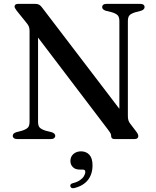

<svg xmlns="http://www.w3.org/2000/svg" viewBox="-20 -720 808 994"><path d="M266 -17Q266 -9.5 260.2 -4.8Q254.5 0 242.5 0H70Q58 0 52 -4.8Q46 -9.5 46 -17Q46 -29.5 64 -35.5L94.5 -43.5Q117 -51 125 -60.2Q133 -69.5 133 -90V-559.5Q133 -573.5 129.2 -583Q125.5 -592.5 110.5 -610L66.5 -664.5Q60.5 -673 58 -677.5Q55.5 -682 55.5 -686.5Q55.5 -693 60.5 -696.5Q65.5 -700 74 -700H162.5Q174 -700 182.2 -695.8Q190.5 -691.5 199 -679.5L617.5 -131L598 -90V-610Q598 -630.5 590.2 -639.8Q582.5 -649 559.5 -656.5L527 -664.5Q509 -671 509 -683Q509 -691 514.8 -695.5Q520.5 -700 532.5 -700H705Q717 -700 722.8 -695.5Q728.5 -691 728.5 -683Q728.5 -671 711 -664.5L680.5 -656.5Q658 -649.5 650 -640.2Q642 -631 642 -610V-121Q642 -107 644.5 -98Q647 -89 653.5 -80.5L684.5 -40Q691.5 -30.5 693.8 -25.2Q696 -20 696 -15Q696 -8.5 691 -4.2Q686 0 675.5 0H574Q555.5 0 555.5 -15Q555.5 -22.5 552.8 -28.5Q550 -34.5 537.5 -51L142 -571.5L177 -597V-90Q177 -70 184.5 -60.8Q192 -51.5 215.5 -43.5L248 -35.5Q266 -29 266 -17ZM394 158Q369.5 158 357 145Q344.5 132 344.5 113.5Q344.5 91 360.2 77.2Q376 63.5 399.5 63.5Q426 63.5 442.5 81.2Q459 99 459 136Q459 181.5 435.2 211.8Q411.5 242 365 253.5Q356.5 255.5 351.2 253.2Q346 251 344.5 245Q342.5 240 345.5 235.2Q348.5 230.5 356.5 228.5Q379 223 393.2 213.2Q407.5 203.5 414.5 192Q421.5 180.5 421.5 169.5Q421.5 158 409 158Z"/></svg>

Font: Fraunces 28pt
Style: Regular
Weight: 400
Version: Version 1.000;[b76b70a41]